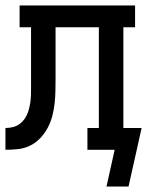

<svg xmlns="http://www.w3.org/2000/svg" viewBox="-20 -550 540 705"><path d="M452 135H371L401 0H301V-80H343V-450H184V-263Q184 -240 183.5 -216.5Q183 -193 180.5 -170Q178 -147 172 -124Q166 -101 155 -80.5Q144 -60 128 -43Q112 -26 91 -15.5Q70 -5 46.5 -2.5Q23 0 0 0V-80Q14 -80 28 -83.5Q42 -87 53 -95.5Q64 -104 72 -116Q80 -128 84 -141.5Q88 -155 90.5 -169Q93 -183 93.5 -197.5Q94 -212 94 -226Q94 -240 94 -254Q94 -255 94 -255Q94 -255 94 -255V-260Q94 -261 94 -262Q94 -263 94 -264V-450H52V-530H476V-450H433V-80H500Z"/></svg>

Font: Iosevka Slab Medium
Style: Regular
Weight: 500
Monospace: yes
Designer: Belleve Invis
Foundry: Belleve Invis
Version: Version 11.1.1; ttfautohint (v1.8.3)